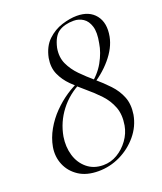

<svg xmlns="http://www.w3.org/2000/svg" viewBox="-123 -717 687 812"><g transform="rotate(-20 220.0 -311.5)"><path d="M181 13Q128 13 93 -10Q58 -33 42.5 -70Q27 -107 34 -149Q41 -188 61.5 -224Q82 -260 110.5 -289Q139 -318 171 -339.5Q203 -361 233 -372L236 -364Q178 -336 140 -286.5Q102 -237 91 -175Q84 -131 95.5 -92Q107 -53 136.5 -28.5Q166 -4 209 -4Q243 -4 272.5 -21.5Q302 -39 323 -68Q344 -97 350 -131Q358 -178 344.5 -213Q331 -248 305 -275.5Q279 -303 249 -328Q219 -353 193 -379Q167 -405 153 -436.5Q139 -468 146 -509Q156 -558 185 -585.5Q214 -613 250.5 -624.5Q287 -636 318 -636Q374 -636 402 -600.5Q430 -565 419 -506Q410 -458 370.5 -411.5Q331 -365 275 -333L271 -339Q315 -371 338.5 -413Q362 -455 368 -495Q377 -541 368.5 -568.5Q360 -596 341 -608.5Q322 -621 299 -621Q257 -621 231 -603.5Q205 -586 194 -537Q187 -497 201.5 -465.5Q216 -434 242 -407.5Q268 -381 298 -355.5Q328 -330 354.5 -302Q381 -274 394.5 -240Q408 -206 401 -161Q392 -111 359 -71.5Q326 -32 279.5 -9.5Q233 13 181 13Z"/></g></svg>

Font: Cormorant Infant Light
Style: Italic
Weight: 300
Italic angle: -10°
Designer: Christian Thalmann (Catharsis Fonts)
Foundry: Catharsis Fonts
Version: Version 4.001